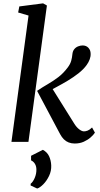

<svg xmlns="http://www.w3.org/2000/svg" viewBox="-20 -829 586 1122"><path d="M46.9 0 146.8 -738.2 86.1 -756 92.9 -791.4 231.8 -809.4 254.1 -796.8 146.2 0ZM416.9 9.7Q397.4 9.7 381.4 3.5Q365.5 -2.7 353.3 -14.8Q341.1 -27 331.3 -45.1L196.8 -298Q227.5 -319 259 -337.1Q290.4 -355.2 320.4 -377.9Q350.4 -400.7 375.8 -434.7Q390.7 -454.4 396.1 -473.9Q401.5 -493.4 402.9 -511.4Q404.7 -530.3 414.1 -541.7Q423.5 -553.1 436.9 -558.2Q450.2 -563.4 462.7 -563.4Q483.7 -563.4 496.5 -549.8Q509.3 -536.2 509.6 -515.8Q510.5 -499.3 504.2 -482.2Q498 -465.1 486.4 -449.1Q468.3 -424 438.8 -400.7Q409.2 -377.5 376.3 -357.8Q343.4 -338.1 314.3 -322.7Q285.2 -307.2 267.7 -297.5L273.3 -331.4L414.5 -105.6Q427.2 -85.2 442.8 -73.3Q458.4 -61.3 470.7 -61.3Q480.4 -61.3 492 -65.7Q503.6 -70.2 518 -84L534.7 -53.9Q526.8 -41.2 509.9 -26.3Q493.1 -11.4 469.6 -0.8Q446.1 9.7 416.9 9.7ZM197.2 272.7 159 255 159.1 244.9Q172.9 234.2 183 210.4Q193.1 186.6 192.7 161.4Q192.6 142.7 184.3 128.7Q175.9 114.7 161.6 108.2V81.4L230.6 46.5Q255.8 60.2 266.8 83.9Q277.9 107.6 279.3 137.3Q280.8 169.5 266.8 198.8Q252.7 228.2 232.9 248.1Q213 268.1 197.2 272.7Z"/></svg>

Font: Merriweather Light
Style: Italic
Weight: 300
Italic angle: -7.8°
Designer: Eben Sorkin
Foundry: Eben Sorkin
Version: Version 2.101